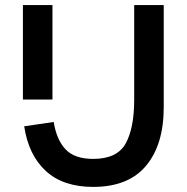

<svg xmlns="http://www.w3.org/2000/svg" viewBox="-20 -720 733 754"><path d="M70 -700H186V-329H70ZM346 -96Q440 -96 473.5 -156.5Q507 -217 507 -329V-700H623V-299Q623 -152 553.5 -69Q484 14 346 14Q228 14 160 -48.5Q92 -111 75 -224L191 -241Q202 -171 237.5 -133.5Q273 -96 346 -96Z"/></svg>

Font: Cabin SemiBold
Style: Regular
Weight: 600
Designer: Pablo Impallari
Foundry: Pablo Impallari. http://www.impallari.com Igino Marini. http://www.ikern.com
Version: Version 2.001